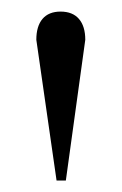

<svg xmlns="http://www.w3.org/2000/svg" viewBox="-20 -734 211 333"><path d="M94.2 -420.9H78.1L43 -665Q43 -688.5 53.7 -701.2Q64.5 -713.9 85 -713.9Q106 -713.9 116.9 -701.2Q127.9 -688.5 127.9 -665Z"/></svg>

Font: Tagmukay Beta
Style: Regular
Weight: 400
Designer: Peter Martin
Foundry: SIL International
Version: Version 2.000; dev 82b92eM